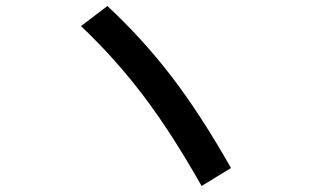

<svg xmlns="http://www.w3.org/2000/svg" viewBox="-20 -685 1040 640"><path d="M250 -598 338 -665Q457 -554 553 -428.5Q649 -303 750 -125L652 -65Q552 -242 457.5 -366.5Q363 -491 250 -598Z"/></svg>

Font: M PLUS 1p Medium
Style: Regular
Weight: 500
Version: Version 1.062